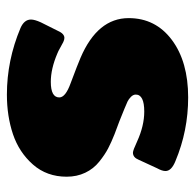

<svg xmlns="http://www.w3.org/2000/svg" viewBox="-24 -533 573 565"><g transform="rotate(-90 262.5 -250.5)"><path d="M491.7 -158.3Q491.7 -79.2 427.5 -31.2Q363.3 16.7 258.3 16.7Q160 16.7 70.8 -20.8Q41.7 -32.5 41.7 -50Q41.7 -60 50 -75L75 -129.2Q81.7 -145.8 95.8 -145.8Q102.5 -145.8 129.2 -133.3Q175 -112.5 216.7 -112.5Q266.7 -112.5 266.7 -137.5Q266.7 -145 260 -151.7Q253.3 -158.3 246.2 -161.7Q239.2 -165 225 -170.8Q189.2 -185.8 150 -200Q126.7 -209.2 108.3 -218.8Q90 -228.3 69.2 -245Q48.3 -261.7 36.7 -286.2Q25 -310.8 25 -340.8Q25 -399.2 60.8 -440Q96.7 -480.8 150 -498.8Q203.3 -516.7 266.7 -516.7Q367.5 -516.7 462.5 -476.7Q487.5 -465.8 487.5 -445.8Q487.5 -435 479.2 -416.7L454.2 -366.7Q445.8 -347.5 433.3 -347.5Q428.3 -347.5 421.2 -350.8Q414.2 -354.2 404.2 -360Q394.2 -365.8 387.5 -368.3Q342.5 -387.5 304.2 -387.5Q258.3 -387.5 258.3 -362.5Q258.3 -344.2 300 -329.2Q355.8 -308.3 375 -300Q491.7 -250 491.7 -158.3Z"/></g></svg>

Font: BoonTook Mon
Style: Regular
Weight: 400
Designer: Sungsit Sawaiwan
Foundry: FontUni
Version: Version 3.0